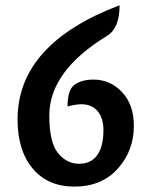

<svg xmlns="http://www.w3.org/2000/svg" viewBox="-20 -690 557 715"><path d="M256.8 4.9Q158.2 4.9 101.8 -62.3Q45.4 -129.4 45.4 -245.6Q45.4 -526.4 425.3 -670.4Q425.3 -585 378.9 -556.6Q163.6 -425.3 163.6 -259.8Q163.6 -159.2 196.3 -119.6Q229 -80.1 274.4 -80.1Q318.8 -80.1 342 -112.3Q365.2 -144.5 365.2 -204.6Q365.2 -250.5 343.5 -276.1Q321.8 -301.8 282.2 -301.8Q263.7 -301.8 231.4 -293.5Q231.4 -356.4 258.3 -375Q285.2 -393.6 328.1 -393.6Q390.6 -393.6 434.6 -346.9Q478.5 -300.3 478.5 -221.2Q478.5 -128.9 418.7 -62Q358.9 4.9 256.8 4.9Z"/></svg>

Font: Bainsley
Style: Bold
Weight: 700
Designer: Paul James MIller
Foundry: High-Logic / Made with FontCreator
Version: Version 1.411;March 28, 2021;FontCreator 13.0.0.2683 64-bit